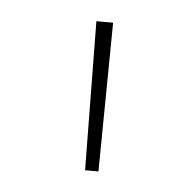

<svg xmlns="http://www.w3.org/2000/svg" viewBox="-31 -759 285 279"><g transform="rotate(5 112.0 -619.5)"><path d="M102.1 -510.3 99.6 -727.5H124L121.6 -510.3Z"/></g></svg>

Font: Inter 20pt Thin
Style: Regular
Weight: 250
Version: Version 4.001;git-66647c0bb